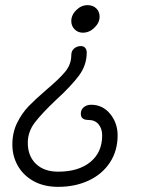

<svg xmlns="http://www.w3.org/2000/svg" viewBox="-20 -601 567 746"><path d="M257 -519Q257 -543 276.5 -562Q296 -581 320 -581Q341 -581 354 -568.5Q367 -556 367 -536Q367 -513 347 -493.5Q327 -474 302 -474Q283 -474 270 -487Q257 -500 257 -519ZM28 -39Q28 -86 46.5 -123.5Q65 -161 91 -188Q117 -215 160 -252Q210 -294 233.5 -322.5Q257 -351 257 -387Q257 -403 268 -412.5Q279 -422 294 -422Q305 -422 311 -415Q317 -408 317 -397Q317 -348 287 -307.5Q257 -267 198 -213Q142 -160 115 -124.5Q88 -89 88 -46Q88 5 119.5 35.5Q151 66 206 66Q285 66 331 28.5Q377 -9 377 -75Q377 -101 363 -118Q349 -135 323 -135Q294 -135 294 -159Q294 -175 305.5 -184.5Q317 -194 334 -194Q379 -194 408 -158.5Q437 -123 437 -75Q437 -15 407 30.5Q377 76 324.5 100.5Q272 125 206 125Q151 125 111 103Q71 81 49.5 43.5Q28 6 28 -39Z"/></svg>

Font: Mali
Style: Italic
Weight: 400
Italic angle: -10°
Version: Version 1.000; ttfautohint (v1.6)